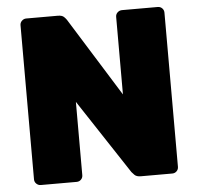

<svg xmlns="http://www.w3.org/2000/svg" viewBox="-51 -752 832 804"><g transform="rotate(-5 365.0 -350.0)"><path d="M88 0Q78 0 70 -7.5Q62 -15 62 -26V-674Q62 -685 70 -692.5Q78 -700 88 -700H221Q239 -700 247 -692Q255 -684 258 -679L464 -348V-674Q464 -685 472 -692.5Q480 -700 491 -700H641Q652 -700 659.5 -692.5Q667 -685 667 -674V-26Q667 -15 659.5 -7.5Q652 0 641 0H509Q491 0 482.5 -8.5Q474 -17 471 -21L265 -334V-26Q265 -15 257.5 -7.5Q250 0 239 0Z"/></g></svg>

Font: Rubik Light ExtraBold
Style: Regular
Weight: 800
Version: Version 2.104